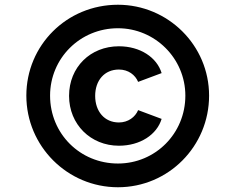

<svg xmlns="http://www.w3.org/2000/svg" viewBox="-20 -777 992 809"><path d="M477 12C690 12 861 -161 861 -374C861 -587 687 -757 477 -757C261 -757 91 -586 91 -374C91 -161 264 12 477 12ZM477 -88C317 -88 191 -214 191 -374C191 -531 317 -658 477 -658C633 -658 761 -531 761 -374C761 -214 634 -88 477 -88ZM481 -163C571 -163 641 -210 661 -276L562 -313C550 -284 520 -261 481 -261C420 -261 381 -308 381 -373C381 -438 420 -484 481 -484C521 -484 550 -461 562 -432L661 -469C641 -535 571 -582 481 -582C361 -582 271 -494 271 -373C271 -253 362 -163 481 -163Z"/></svg>

Font: Plus Jakarta Sans ExtraBold
Style: Regular
Weight: 800
Designer: Gumpita Rahayu
Foundry: Tokotype
Version: Version 2.071;gftools[0.9.30]